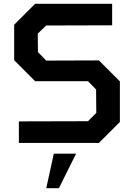

<svg xmlns="http://www.w3.org/2000/svg" viewBox="-20 -757 710 1017"><path d="M80 0V-114L446 -115L490 -159L489 -283L446 -327H166L55 -438V-626L166 -737H574V-623L225 -622L180 -579L181 -481L225 -436L504 -437L615 -326V-111L504 0ZM225 240 265 57H383L292 240Z"/></svg>

Font: Tomorrow Medium
Style: Regular
Weight: 500
Designer: Tony de Marco, Monica Rizzolli
Foundry: Just in Type
Version: Version 2.002